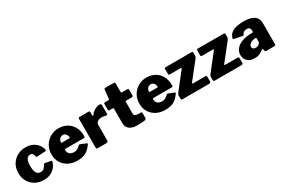

<svg xmlns="http://www.w3.org/2000/svg" viewBox="78 -1755 4107 2810"><g transform="rotate(-30 2131.5 -350.0)"><path d="M298 -540Q370 -540 420 -513.5Q470 -487 499 -448Q528 -409 536 -370Q543 -345 518 -344L381 -337Q367 -336 364 -351Q362 -364 357 -378.5Q352 -393 339.5 -403.5Q327 -414 303 -414Q279 -414 261 -399Q243 -384 233 -351.5Q223 -319 223 -265Q223 -210 234 -176.5Q245 -143 265.5 -128.5Q286 -114 314 -114Q355 -114 374.5 -136.5Q394 -159 413 -193Q415 -197 419 -198.5Q423 -200 433 -198L527 -180Q541 -177 536 -157Q532 -138 517 -109.5Q502 -81 474 -54Q446 -27 402.5 -8.5Q359 10 298 10Q218 10 155.5 -24.5Q93 -59 57 -120.5Q21 -182 21 -263Q21 -346 57.5 -408Q94 -470 156.5 -505Q219 -540 298 -540Z M783 -212Q783 -182 796.5 -162Q810 -142 833.5 -132Q857 -122 886 -122Q912 -122 937 -134Q962 -146 995 -178Q999 -182 1002.5 -182.5Q1006 -183 1016 -179L1107 -142Q1125 -135 1111 -118Q1075 -68 1038.5 -40Q1002 -12 958.5 -1Q915 10 859 10Q779 10 715 -24Q651 -58 614 -118Q577 -178 577 -256Q577 -341 615.5 -405Q654 -469 717.5 -504.5Q781 -540 855 -540Q934 -540 995 -506Q1056 -472 1091.5 -408.5Q1127 -345 1127 -254Q1127 -241 1124.5 -235.5Q1122 -230 1109 -229H798Q791 -229 787 -225Q783 -221 783 -212ZM916 -332Q926 -332 929.5 -334.5Q933 -337 933 -346Q933 -359 926 -377Q919 -395 904 -409Q889 -423 864 -423Q844 -423 825.5 -413.5Q807 -404 796.5 -384Q786 -364 786 -333Z M1213 0Q1198 0 1192.5 -6Q1187 -12 1187 -25V-507Q1187 -530 1206 -530H1362Q1380 -530 1380 -510V-454Q1380 -447 1386 -445.5Q1392 -444 1397 -451Q1413 -476 1438 -496Q1463 -516 1491 -528Q1519 -540 1542 -540Q1579 -540 1579 -520V-368Q1579 -347 1559 -352Q1536 -358 1511.5 -360.5Q1487 -363 1473 -363Q1457 -363 1441.5 -357.5Q1426 -352 1413.5 -342Q1401 -332 1394 -320Q1387 -308 1387 -295V-29Q1387 0 1354 0H1213Z M1918 -395Q1905 -395 1905 -382V-190Q1905 -164 1921.5 -150.5Q1938 -137 1975 -137H2018Q2026 -137 2031 -131Q2036 -125 2036 -117L2035 -37Q2035 -13 2006 -7Q1984 -4 1961.5 -2.5Q1939 -1 1916.5 -0.5Q1894 0 1871 0Q1799 0 1752 -34.5Q1705 -69 1705 -133V-377Q1705 -395 1690 -395H1642Q1618 -395 1618 -417V-511Q1618 -530 1640 -530H1699Q1710 -530 1711 -542L1727 -690Q1729 -710 1745 -710H1892Q1911 -710 1911 -688V-542Q1911 -531 1922 -531H2014Q2036 -531 2036 -512V-417Q2036 -395 2011 -395Z M2269 -212Q2269 -182 2282.5 -162Q2296 -142 2319.5 -132Q2343 -122 2372 -122Q2398 -122 2423 -134Q2448 -146 2481 -178Q2485 -182 2488.5 -182.5Q2492 -183 2502 -179L2593 -142Q2611 -135 2597 -118Q2561 -68 2524.5 -40Q2488 -12 2444.5 -1Q2401 10 2345 10Q2265 10 2201 -24Q2137 -58 2100 -118Q2063 -178 2063 -256Q2063 -341 2101.5 -405Q2140 -469 2203.5 -504.5Q2267 -540 2341 -540Q2420 -540 2481 -506Q2542 -472 2577.5 -408.5Q2613 -345 2613 -254Q2613 -241 2610.5 -235.5Q2608 -230 2595 -229H2284Q2277 -229 2273 -225Q2269 -221 2269 -212ZM2402 -332Q2412 -332 2415.5 -334.5Q2419 -337 2419 -346Q2419 -359 2412 -377Q2405 -395 2390 -409Q2375 -423 2350 -423Q2330 -423 2311.5 -413.5Q2293 -404 2282.5 -384Q2272 -364 2272 -333Z M2647 0Q2632 0 2626.5 -5Q2621 -10 2621 -25V-70Q2621 -86 2624.5 -94Q2628 -102 2642 -121L2855 -392Q2867 -408 2845 -408H2665Q2652 -408 2647.5 -413Q2643 -418 2643 -431V-510Q2643 -530 2661 -530H3102Q3121 -530 3121 -511V-459Q3121 -448 3117 -439.5Q3113 -431 3104 -418L2886 -143Q2872 -124 2894 -124H3099Q3122 -124 3122 -105V-22Q3122 -13 3116 -6.5Q3110 0 3097 0H2647Z M3191 0Q3176 0 3170.5 -5Q3165 -10 3165 -25V-70Q3165 -86 3168.5 -94Q3172 -102 3186 -121L3399 -392Q3411 -408 3389 -408H3209Q3196 -408 3191.5 -413Q3187 -418 3187 -431V-510Q3187 -530 3205 -530H3646Q3665 -530 3665 -511V-459Q3665 -448 3661 -439.5Q3657 -431 3648 -418L3430 -143Q3416 -124 3438 -124H3643Q3666 -124 3666 -105V-22Q3666 -13 3660 -6.5Q3654 0 3641 0H3191Z M4004 -42Q3977 -20 3941.5 -5Q3906 10 3859 10Q3784 10 3741.5 -32Q3699 -74 3699 -136Q3699 -195 3736.5 -239Q3774 -283 3843 -307.5Q3912 -332 4006 -332H4013Q4017 -332 4022.5 -334.5Q4028 -337 4028 -346V-363Q4028 -391 4013.5 -406Q3999 -421 3969 -421Q3948 -421 3926 -411.5Q3904 -402 3891 -374Q3887 -366 3882.5 -363.5Q3878 -361 3864 -363L3733 -389Q3726 -391 3722.5 -396.5Q3719 -402 3726 -421Q3749 -485 3814.5 -512.5Q3880 -540 3978 -540Q4071 -540 4123 -519Q4175 -498 4196.5 -461Q4218 -424 4218 -375V-27Q4218 -12 4213.5 -6Q4209 0 4195 0H4058Q4045 0 4039.5 -10.5Q4034 -21 4032 -35L4031 -42Q4028 -62 4004 -42ZM4028 -224Q4028 -242 4013 -242H4009Q3997 -242 3977.5 -237.5Q3958 -233 3939 -223.5Q3920 -214 3906.5 -199Q3893 -184 3893 -163Q3893 -142 3908 -129Q3923 -116 3950 -116Q3970 -116 3983.5 -122Q3997 -128 4005 -135Q4014 -143 4021 -151.5Q4028 -160 4028 -171V-224Z"/></g></svg>

Font: Libre Franklin Thin Black
Style: Regular
Weight: 900
Version: Version 3.000